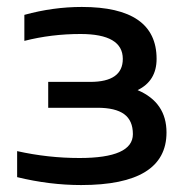

<svg xmlns="http://www.w3.org/2000/svg" viewBox="-20 -529 539 558"><path d="M242.2 -291Q336.9 -291 336.9 -357.9Q336.9 -430.2 213.9 -430.2Q129.4 -430.2 50.8 -410.2V-485.8Q134.3 -508.8 217.8 -508.8Q435.1 -508.8 435.1 -357.9Q435.1 -293.9 379.9 -267.1Q463.9 -231.4 463.9 -144Q463.9 8.8 215.8 8.8Q124 8.8 29.8 -14.2V-89.8Q119.6 -69.8 210.9 -69.8Q366.2 -69.8 366.2 -139.2Q366.2 -178.7 340.8 -197.3Q315.4 -215.8 263.2 -215.8H120.1V-291Z"/></svg>

Font: LT Wave
Style: Regular
Weight: 400
Designer: Daniel Lyons
Version: Version 2.5 (Glyphs App)